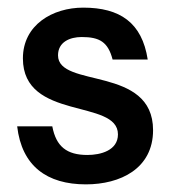

<svg xmlns="http://www.w3.org/2000/svg" viewBox="-20 -470 446 503"><path d="M205 13C295 13 381 -28 381 -129C381 -299 132 -238 132 -325C132 -360 163 -373 194 -373C241 -373 263 -360 275 -314H367C352 -411 294 -450 198 -450C118 -450 40 -405 40 -317C40 -153 289 -212 289 -118C289 -76 244 -64 209 -64C155 -64 127 -86 117 -139H25C37 -35 103 13 205 13Z"/></svg>

Font: Glacial Indifference
Style: Medium
Weight: 500
Version: Version 1.001